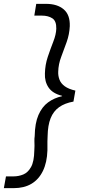

<svg xmlns="http://www.w3.org/2000/svg" viewBox="-40 -830 476 996"><path d="M199 -810Q257 -810 290.5 -781.5Q324 -753 322 -694Q320 -652 306 -612.5Q292 -573 277.5 -535Q263 -497 262 -458Q261 -437 268.5 -417Q276 -397 296 -382.5Q316 -368 351 -360L341 -303Q296 -295 266.5 -274Q237 -253 222.5 -216.5Q208 -180 207 -124Q206 -109 206 -96.5Q206 -84 206 -73Q206 -62 206 -50Q204 13 182.5 57Q161 101 123 123.5Q85 146 31 146H-20L-9 85H30Q57 85 81 75Q105 65 121 36.5Q137 8 138 -49Q139 -62 139 -73.5Q139 -85 138.5 -97.5Q138 -110 140 -124Q141 -191 159.5 -233.5Q178 -276 209.5 -299Q241 -322 282 -331V-333Q233 -345 212 -376Q191 -407 193 -449Q194 -494 208 -535.5Q222 -577 236.5 -614Q251 -651 252 -681Q253 -721 231.5 -735Q210 -749 177 -749H138L148 -810Z"/></svg>

Font: DM Sans 16pt Light
Style: Italic
Weight: 300
Italic angle: -10°
Version: Version 4.004;gftools[0.9.30]